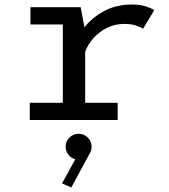

<svg xmlns="http://www.w3.org/2000/svg" viewBox="-20 -532 750 851"><path d="M357.5 -76.5H501.5V0H112V-76.5H258.5V-423.5H115V-500H337.5L354.5 -411Q388.5 -455 442.5 -483.5Q496.5 -512 563 -512Q602.5 -512 628.2 -503Q654 -494 664 -487.5L614 -404.5Q604 -412 582.5 -419Q561 -426 530 -426Q489.5 -426 454.8 -408.8Q420 -391.5 394.8 -363.5Q369.5 -335.5 357.5 -302.5ZM386 117.5Q386 137.5 375 153L296 299L255 281L313.5 174Q295 169 283 153.5Q271 138 271 117.5Q271 94.5 287.8 77.8Q304.5 61 328.5 61Q352.5 61 369.2 77.8Q386 94.5 386 117.5Z"/></svg>

Font: League Mono
Style: Regular
Weight: 400
Width: 6
Designer: Tyler Finck
Foundry: The League of Moveable Type / Tyler Finck
Version: Version 2.300;RELEASE